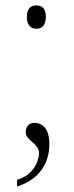

<svg xmlns="http://www.w3.org/2000/svg" viewBox="-20 -534 272 708"><path d="M114 -428C133 -428 149 -438 149 -472C149 -505 133 -514 114 -514C96 -514 79 -505 79 -472C79 -438 96 -428 114 -428ZM43 154C129 126 162 65 162 -4C162 -58 137 -81 107 -81C86 -81 75 -67 75 -46C75 -16 124 -5 124 30C124 61 102 112 43 129Z"/></svg>

Font: Noto Serif Gurmukhi ExtraLight
Style: Regular
Weight: 200
Designer: Vaibhav Singh and the Monotype Design Team
Foundry: Monotype Imaging Inc.
Version: Version 2.004